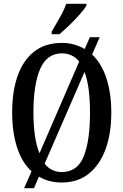

<svg xmlns="http://www.w3.org/2000/svg" viewBox="-20 -951 650 1011"><path d="M252 -784Q273 -821 295 -859Q317 -897 329 -931H435V-921Q425 -904 401 -876.5Q377 -849 347.5 -820.5Q318 -792 293 -771H252ZM146 -49Q95 -96 69.5 -175.5Q44 -255 44 -359Q44 -470 73 -552Q102 -634 160 -679.5Q218 -725 306 -725Q341 -725 370.5 -716.5Q400 -708 426 -693L453 -755H505L465 -664Q515 -617 540.5 -538.5Q566 -460 566 -358Q566 -247 535.5 -164.5Q505 -82 447 -36Q389 10 305 10Q237 10 185 -21L159 40H107ZM397 -627Q362 -670 306 -670Q227 -670 191.5 -588Q156 -506 156 -358Q156 -291 164 -236.5Q172 -182 188 -144ZM305 -45Q388 -45 421 -128Q454 -211 454 -358Q454 -425 447 -479Q440 -533 425 -572L215 -89Q250 -45 305 -45Z"/></svg>

Font: Noto Serif ExtraCondensed Medium
Style: Regular
Weight: 500
Width: 2
Designer: Monotype Design Team
Foundry: Monotype Imaging Inc.
Version: Version 2.015